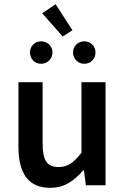

<svg xmlns="http://www.w3.org/2000/svg" viewBox="-20 -883 596 915"><path d="M219.2 12.2Q67.9 12.2 67.9 -183.1V-491.2H183.1V-198.2Q183.1 -138.2 200.7 -112.5Q218.3 -86.9 258.8 -86.9Q290.5 -86.9 315.2 -102.5Q339.8 -118.2 368.2 -154.8V-491.2H482.9V0H389.2L379.9 -71.8H377Q342.3 -30.8 304.4 -9.3Q266.6 12.2 219.2 12.2ZM278.8 -709 181.2 -819.8 245.1 -862.8 325.2 -738.8ZM214.4 -594.7Q198.7 -579.1 175.8 -579.1Q152.8 -579.1 137.9 -594.7Q123 -610.4 123 -632.8Q123 -655.3 137.9 -670.7Q152.8 -686 175.8 -686Q198.7 -686 214.4 -670.7Q230 -655.3 230 -632.8Q230 -610.4 214.4 -594.7ZM419.9 -594.7Q404.8 -579.1 381.8 -579.1Q358.9 -579.1 343.5 -594.7Q328.1 -610.4 328.1 -632.8Q328.1 -655.3 343.5 -670.7Q358.9 -686 381.8 -686Q404.8 -686 419.9 -670.7Q435.1 -655.3 435.1 -632.8Q435.1 -610.4 419.9 -594.7Z"/></svg>

Font: Toshiba Sans Medium
Style: Regular
Weight: 500
Designer: Paul D. Hunt
Foundry: Toshiba Corporation
Version: Version 2.020;PS 2.0;hotconv 1.0.86;makeotf.lib2.5.63406